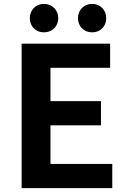

<svg xmlns="http://www.w3.org/2000/svg" viewBox="-20 -965 655 985"><path d="M91 0H556V-124H239V-322H498V-446H239V-617H545V-741H91ZM205 -799C248 -799 279 -830 279 -872C279 -913 248 -945 205 -945C163 -945 133 -913 133 -872C133 -830 163 -799 205 -799ZM453 -799C495 -799 525 -830 525 -872C525 -913 495 -945 453 -945C410 -945 380 -913 380 -872C380 -830 410 -799 453 -799Z"/></svg>

Font: Noto Sans Mono CJK HK
Style: Bold
Weight: 700
Designer: Ryoko NISHIZUKA 西塚涼子 (kana, bopomofo & ideographs); Paul D. Hunt (Latin, Greek & Cyrillic); Sandoll Communications 산돌커뮤니
Foundry: Adobe
Version: Version 2.004;hotconv 1.0.118;makeotfexe 2.5.65603